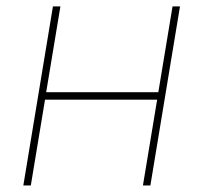

<svg xmlns="http://www.w3.org/2000/svg" viewBox="-20 -565 623 585"><path d="M164.1 -545.5 120.7 -284.1H462.4L505.7 -545.5H528.4L438.2 0H415.5L458.8 -261.4H117.2L73.9 0H51.1L141.3 -545.5Z"/></svg>

Font: Inter Thin  BETA
Style: Italic
Weight: 100
Italic angle: -9.39999°
Designer: Rasmus Andersson
Foundry: rsms
Version: Version 3.011;git-f93a4a705